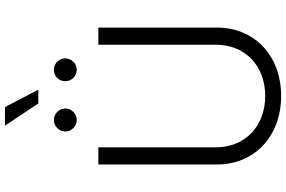

<svg xmlns="http://www.w3.org/2000/svg" viewBox="-210 -935 1156 776"><g transform="rotate(-90 368.0 -547.0)"><path d="M368.2 11.2C532.2 11.2 644.5 -97.7 644.5 -247.1V-727.5H575.2V-252C575.2 -137.2 493.2 -53.2 368.2 -53.2C243.2 -53.2 160.6 -137.2 160.6 -252V-727.5H91.3V-247.1C91.3 -98.1 203.6 11.2 368.2 11.2ZM474.1 -814.9C499.5 -814.9 520 -835.9 520 -861.3C520 -886.7 499.5 -907.2 474.1 -907.2C448.2 -907.2 427.7 -886.7 427.7 -861.3C427.7 -835.9 448.2 -814.9 474.1 -814.9ZM271 -814.9C296.4 -814.9 317.4 -835.9 317.4 -861.3C317.4 -886.7 296.4 -907.2 271 -907.2C245.6 -907.2 224.6 -886.7 224.6 -861.3C224.6 -835.9 245.6 -814.9 271 -814.9ZM337.9 -970.2H393.6L323.2 -1105H248Z"/></g></svg>

Font: Raveo Light
Style: Regular
Weight: 300
Designer: Jakub Foglar, Rasmus Andersson (Inter)
Foundry: Jakubfoglar.com
Version: Version 1.100;Glyphs 3.2.3 (3260)